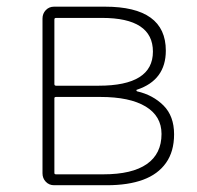

<svg xmlns="http://www.w3.org/2000/svg" viewBox="-20 -547 582 567"><path d="M139.6 0Q125 0 115.2 -10.3Q105.5 -20.5 105.5 -35.2V-492.2Q105.5 -506.8 115.2 -517.1Q125 -527.3 139.6 -527.3H290Q469.7 -527.3 469.7 -397.5Q469.7 -310.5 384.8 -282.2Q382.8 -282.2 382.8 -280.3Q382.8 -278.3 384.8 -277.3Q431.6 -266.6 462.9 -235.4Q494.1 -204.1 494.1 -150.4Q494.1 -99.6 470.2 -65.9Q446.3 -32.2 402.3 -16.1Q358.4 0 295.9 0ZM140.6 -298.8Q140.6 -293.9 145.5 -293.9H271.5Q431.6 -293.9 431.6 -394.5Q431.6 -494.1 281.2 -494.1H145.5Q140.6 -494.1 140.6 -489.3ZM140.6 -36.1Q140.6 -32.2 145.5 -32.2H285.2Q370.1 -32.2 413.6 -62.5Q457 -92.8 457 -151.4Q457 -204.1 410.2 -232.4Q363.3 -260.7 276.4 -260.7H145.5Q140.6 -260.7 140.6 -256.8Z"/></svg>

Font: Gen Jyuu Gothic ExtraLight
Style: Regular
Weight: 100
Designer: [Source Han Sans]
Ryoko NISHIZUKA  (kana & ideographs); Paul D. Hunt (Latin, Greek & Cyrillic); Wenlong ZHANG  (bopomofo
Version: Version 1.002.20150607